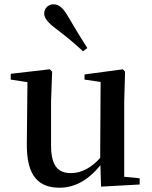

<svg xmlns="http://www.w3.org/2000/svg" viewBox="-20 -859 707 895"><path d="M387 -635C359 -679 331 -724 295 -786C273 -824 253 -839 229 -839C208 -839 186 -823 186 -796C186 -774 205 -752 241 -725C293 -686 330 -654 367 -620ZM451 11 631 1V-28L559 -35V-385L563 -525L553 -536L374 -512V-488L449 -477L447 -123C408 -79 361 -52 311 -52C252 -52 218 -84 218 -181V-385L223 -525L212 -536L30 -515V-488L108 -476L105 -187C104 -37 161 16 258 16C335 16 399 -27 448 -89Z"/></svg>

Font: Noto Serif HK SemiBold
Style: Regular
Weight: 600
Designer: Ryoko NISHIZUKA 西塚涼子 (kana & ideographs); Frank Grießhammer (Latin, Greek & Cyrillic); Wenlong ZHANG 张文龙 (bopomofo); San
Foundry: Adobe
Version: Version 2.001;hotconv 1.1.0;makeotfexe 2.6.0